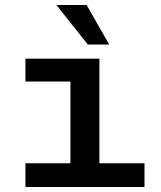

<svg xmlns="http://www.w3.org/2000/svg" viewBox="-20 -743 640 763"><path d="M329.1 -565.9 204.1 -723.1H324.2L414.1 -565.9ZM81.1 0V-94.2H259.8V-418.9H81.1V-509.8H375V-94.2H554.2V0Z"/></svg>

Font: Office Code Pro Medium
Style: Regular
Weight: 500
Designer: Nathan Rutzky & Paul D. Hunt
Foundry: Adobe Systems Incorporated
Version: Version 1.004;PS 001.004;hotconv 1.0.70;makeotf.lib2.5.58329